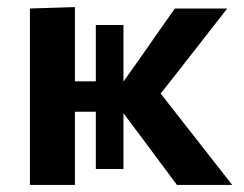

<svg xmlns="http://www.w3.org/2000/svg" viewBox="-20 -522 688 542"><path d="M64.5 0V-498L191.5 -502V-292.5H250.5V-451.5H328.5V-292.5H329L380.5 -365Q403.5 -398.5 427 -431.8Q450.5 -465 473.5 -498H621.5Q586.5 -453 551.8 -408.8Q517 -364.5 482.5 -320L433.5 -258L494.5 -180Q529.5 -135.5 565 -90Q600.5 -44.5 635.5 0H479.5Q455.5 -32 432 -63.8Q408.5 -95.5 385 -127L328.5 -202.5V-45H250.5V-206.5H191.5V0Z"/></svg>

Font: Commissioner SemiBold
Style: Regular
Weight: 600
Designer: Kostas Bartsokas
Foundry: Kostas Bartsokas
Version: Version 1.000; ttfautohint (v1.8.3)